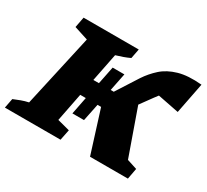

<svg xmlns="http://www.w3.org/2000/svg" viewBox="-169 -870 1158 1076"><g transform="rotate(30 410.0 -332.5)"><path d="M-35 0 -23 -62Q-2 -71 21 -79.5Q44 -88 68 -93L172 -560L82 -589L95 -657H452L440 -595Q421 -586 399 -578Q377 -570 353 -563L317 -382H353L376 -496H452L429 -382H449L538 -521Q567 -565 606 -600Q645 -635 705 -652.5Q765 -670 855 -662L816 -463L679 -490Q669 -477 660 -465L604 -388L709 -91L774 -70L761 0H516L430 -273H407L384 -161H309L331 -273H295L259 -90L339 -69L325 0Z"/></g></svg>

Font: Piazzolla ExtraBold
Style: Italic
Weight: 800
Italic angle: -11.3°
Designer: Juan Pablo del Peral
Foundry: Huerta Tipografica
Version: Version 1.330